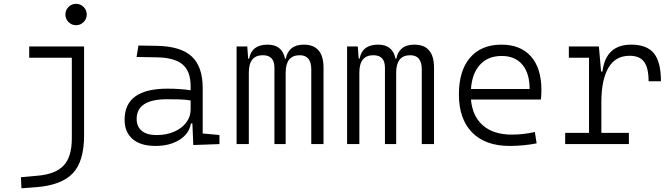

<svg xmlns="http://www.w3.org/2000/svg" viewBox="-20 -764 3556 1018"><path d="M93.8 234.4 90.8 175.8 180.7 167.5Q275.4 159.2 318.1 113Q360.8 66.9 360.8 -30.3V-458H134.8V-517.6H425.8V-45.9Q425.8 92.3 365.5 155.3Q305.2 218.3 170.9 228.5ZM383.3 -630.4Q359.9 -630.4 343.3 -647Q326.7 -663.6 326.7 -687Q326.7 -710.4 343.3 -727.1Q359.9 -743.7 383.3 -743.7Q406.7 -743.7 423.3 -727.1Q439.9 -710.4 439.9 -687Q439.9 -663.6 423.3 -647Q406.7 -630.4 383.3 -630.4Z M1004.9 4.9 1000 -109.4H992.2Q983.4 -55.2 931.6 -22.7Q879.9 9.8 804.2 9.8Q726.1 9.8 683.3 -26.6Q640.6 -63 640.6 -129.4Q640.6 -293.9 867.7 -293.9Q902.3 -293.9 933.8 -291.7Q965.3 -289.6 990.7 -285.2V-307.1Q990.7 -386.2 948.2 -422.1Q905.8 -458 814 -460L704.1 -461.9L713.9 -522.5L810.5 -521Q937.5 -519 996.1 -465.1Q1054.7 -411.1 1054.7 -297.4V-56.2L1143.6 -48.3V0ZM990.7 -231.4Q961.9 -236.3 929 -237.1Q896 -237.8 865.7 -237.8Q704.6 -237.8 704.6 -133.3Q704.6 -92.3 731.9 -70.1Q759.3 -47.9 809.6 -47.9Q863.8 -47.9 904.5 -66.2Q945.3 -84.5 968 -115.2Q990.7 -146 990.7 -182.6Z M1630.4 0V-395.5Q1630.4 -471.2 1569.3 -471.2Q1494.6 -471.2 1494.6 -378.9V0H1435.1V-405.3Q1435.1 -471.2 1373.5 -471.2Q1299.3 -471.2 1299.3 -378.9V0H1234.4V-517.6H1291L1295.9 -453.1H1300.8Q1314.5 -527.3 1398.9 -527.3Q1476.1 -527.3 1491.2 -453.1H1495.6Q1501.5 -487.8 1525.4 -507.6Q1549.3 -527.3 1590.8 -527.3Q1695.3 -527.3 1695.3 -405.3V0Z M2216.3 0V-395.5Q2216.3 -471.2 2155.3 -471.2Q2080.6 -471.2 2080.6 -378.9V0H2021V-405.3Q2021 -471.2 1959.5 -471.2Q1885.3 -471.2 1885.3 -378.9V0H1820.3V-517.6H1877L1881.8 -453.1H1886.7Q1900.4 -527.3 1984.9 -527.3Q2062 -527.3 2077.1 -453.1H2081.5Q2087.4 -487.8 2111.3 -507.6Q2135.3 -527.3 2176.8 -527.3Q2281.2 -527.3 2281.2 -405.3V0Z M2682.1 9.8Q2553.7 9.8 2483.4 -61.5Q2413.1 -132.8 2413.1 -263.7Q2413.1 -389.2 2472.4 -458.3Q2531.7 -527.3 2639.2 -527.3Q2739.7 -527.3 2795.2 -464.8Q2850.6 -402.3 2850.6 -287.1Q2850.6 -256.8 2847.7 -236.3H2477.1Q2484.9 -147 2541 -98.6Q2597.2 -50.3 2693.8 -50.3Q2754.4 -50.3 2815.9 -64L2825.2 -3.9Q2791 2.9 2753.9 6.3Q2716.8 9.8 2682.1 9.8ZM2477.1 -292H2788.1Q2788.1 -376 2749.3 -421.6Q2710.4 -467.3 2640.1 -467.3Q2567.9 -467.3 2525.4 -421.4Q2482.9 -375.5 2477.1 -292Z M3168.5 -222.7V-59.6H3314.5V0H2976.6V-59.6H3103V-458H2996.1V-517.6H3155.3L3167 -384.8H3174.3Q3191.9 -527.3 3326.7 -527.3Q3409.7 -527.3 3447 -481.4Q3484.4 -435.5 3484.4 -333H3418.9Q3418.9 -404.3 3395 -436.3Q3371.1 -468.3 3318.4 -468.3Q3242.7 -468.3 3205.6 -404.3Q3168.5 -340.3 3168.5 -222.7Z"/></svg>

Font: Cascadia Code NF Light
Style: Regular
Weight: 300
Monospace: yes
Designer: Aaron Bell
Foundry: Saja Typeworks
Version: Version 2404.023; ttfautohint (v1.8.4)